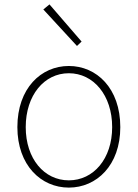

<svg xmlns="http://www.w3.org/2000/svg" viewBox="-20 -840 626 873"><path d="M293 13C419 13 527 -88 527 -262C527 -439 419 -540 293 -540C167 -540 59 -439 59 -262C59 -88 167 13 293 13ZM293 -20C181 -20 97 -118 97 -262C97 -407 181 -507 293 -507C405 -507 490 -407 490 -262C490 -118 405 -20 293 -20ZM330 -631 351 -651 205 -820 177 -797Z"/></svg>

Font: Source Han Sans CN ExtraLight
Style: Regular
Weight: 250
Designer: Ryoko NISHIZUKA (kana & ideographs); Paul D. Hunt (Latin, Greek & Cyrillic); Wenlong ZHANG (bopomofo); Sandoll Communica
Foundry: Adobe Systems Incorporated
Version: Version 1.004;PS 1.004;hotconv 16.6.51;makeotf.lib2.5.65220